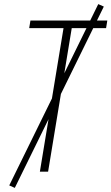

<svg xmlns="http://www.w3.org/2000/svg" viewBox="-20 -835 542 934"><path d="M174 0 289 -698H122L128 -735H502L496 -698H329L214 0ZM52 79 25 67 458 -815 485 -803Z"/></svg>

Font: Iosevka Curly Extralight
Style: Italic
Weight: 200
Italic angle: -9°
Monospace: yes
Designer: Belleve Invis
Foundry: Belleve Invis
Version: Version 22.1.2; ttfautohint (v1.8.4)